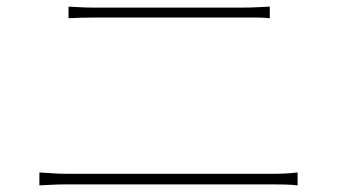

<svg xmlns="http://www.w3.org/2000/svg" viewBox="-20 -643 1040 580"><path d="M187 -623Q207 -622 225 -621Q243 -620 266 -620Q277 -620 310 -620Q343 -620 389 -620Q435 -620 485.5 -620Q536 -620 582.5 -620Q629 -620 663 -620Q697 -620 709 -620Q733 -620 754.5 -621Q776 -622 795 -623V-588Q776 -590 754 -590Q732 -590 709 -590Q698 -590 664 -590Q630 -590 583.5 -590Q537 -590 486 -590Q435 -590 389 -590Q343 -590 310 -590Q277 -590 266 -590Q243 -590 225 -589.5Q207 -589 187 -588ZM99 -122Q121 -121 139.5 -119.5Q158 -118 183 -118Q194 -118 230.5 -118Q267 -118 320 -118Q373 -118 434 -118Q495 -118 556 -118Q617 -118 669.5 -118Q722 -118 759 -118Q796 -118 807 -118Q827 -118 844 -119Q861 -120 879 -122V-83Q861 -85 843 -85.5Q825 -86 807 -86Q796 -86 759 -86Q722 -86 669.5 -86Q617 -86 556 -86Q495 -86 434 -86Q373 -86 320 -86Q267 -86 230.5 -86Q194 -86 183 -86Q158 -86 139.5 -85Q121 -84 99 -83Z"/></svg>

Font: Shanggu Sans SC VF
Style: Regular
Weight: 250
Designer: GuiWonder
Version: Version 1.021